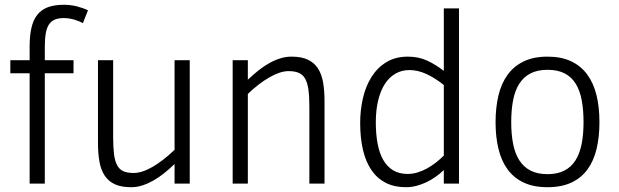

<svg xmlns="http://www.w3.org/2000/svg" viewBox="-20 -762 2571 797"><path d="M324.2 -666Q317.4 -669.9 307.9 -673.8Q298.3 -677.7 287.8 -680.7Q277.3 -683.6 266.4 -685.3Q255.4 -687 245.1 -687Q222.7 -687 207.5 -680.7Q192.4 -674.3 183.1 -660.2Q173.8 -646 169.9 -623Q166 -600.1 166 -566.9V-512.2H285.2V-458H166V0H103V-458H22.9V-512.2H103V-568.8Q103 -613.3 110.4 -646Q117.7 -678.7 134.5 -700.2Q151.4 -721.7 178.5 -731.9Q205.6 -742.2 245.1 -742.2Q274.4 -742.2 301 -735.1Q327.6 -728 345.2 -719.2Z M704.6 0V-81.1Q683.1 -60.5 660.9 -42.7Q638.7 -24.9 616 -12.2Q593.3 0.5 570.6 7.8Q547.9 15.1 524.9 15.1Q483.4 15.1 456.8 2.9Q430.2 -9.3 414.6 -33Q398.9 -56.6 392.8 -91.1Q386.7 -125.5 386.7 -169.9V-512.2H449.7V-192.9Q449.7 -149.9 453.4 -121.3Q457 -92.8 466.6 -75.4Q476.1 -58.1 492.7 -51Q509.3 -43.9 534.7 -43.9Q569.3 -43.9 613.3 -69.3Q657.2 -94.7 704.6 -140.1V-512.2H767.6V0Z M1264.2 0V-317.9Q1264.2 -360.8 1260.3 -389.6Q1256.3 -418.5 1246.6 -435.5Q1236.8 -452.6 1220 -459.7Q1203.1 -466.8 1177.7 -466.8Q1144 -466.8 1099.6 -441.7Q1055.2 -416.5 1008.8 -372.1V0H945.8V-512.2H1008.8V-431.2Q1030.8 -452.1 1053 -469.7Q1075.2 -487.3 1097.9 -500Q1120.6 -512.7 1143.6 -519.8Q1166.5 -526.9 1189.9 -526.9Q1231 -526.9 1257.3 -514.6Q1283.7 -502.4 1299.3 -478.8Q1314.9 -455.1 1321 -420.7Q1327.1 -386.2 1327.1 -341.8V0Z M1822.3 0V-56.2Q1806.6 -41 1788.3 -28.1Q1770 -15.1 1750 -5.6Q1730 3.9 1708.5 9.5Q1687 15.1 1665 15.1Q1617.2 15.1 1581.5 -2.9Q1545.9 -21 1522.2 -55.4Q1498.5 -89.8 1486.8 -139.4Q1475.1 -189 1475.1 -252Q1475.1 -305.2 1486.6 -354.7Q1498 -404.3 1522.2 -442.6Q1546.4 -481 1583.7 -503.9Q1621.1 -526.9 1673.3 -526.9Q1717.3 -526.9 1752.9 -510.5Q1788.6 -494.1 1822.3 -467.8V-727.1H1885.3V0ZM1822.3 -409.2Q1785.6 -438.5 1750 -454.8Q1714.4 -471.2 1679.2 -471.2Q1647.5 -471.2 1621.6 -456.3Q1595.7 -441.4 1577.6 -413.6Q1559.6 -385.7 1549.8 -345.5Q1540 -305.2 1540 -253.9Q1540 -205.6 1547.4 -166Q1554.7 -126.5 1570.6 -98.6Q1586.4 -70.8 1611.3 -55.4Q1636.2 -40 1671.9 -40Q1692.9 -40 1713.1 -46.1Q1733.4 -52.2 1752.4 -62.7Q1771.5 -73.2 1789.1 -86.9Q1806.6 -100.6 1822.3 -116.2Z M2468.3 -254.9Q2468.3 -193.8 2456.5 -144.3Q2444.8 -94.7 2418.9 -59.1Q2393.1 -23.4 2352.1 -4.2Q2311 15.1 2252.9 15.1Q2194.8 15.1 2153.8 -4.2Q2112.8 -23.4 2086.9 -59.1Q2061 -94.7 2049.1 -144.3Q2037.1 -193.8 2037.1 -254.9Q2037.1 -314.5 2048.8 -364.5Q2060.5 -414.6 2086.4 -450.7Q2112.3 -486.8 2153.3 -506.8Q2194.3 -526.9 2252.9 -526.9Q2310.1 -526.9 2350.8 -507.6Q2391.6 -488.3 2417.7 -452.6Q2443.8 -417 2456.1 -366.9Q2468.3 -316.9 2468.3 -254.9ZM2402.3 -254.9Q2402.3 -306.6 2394.5 -347.2Q2386.7 -387.7 2369.1 -415.5Q2351.6 -443.4 2323 -457.8Q2294.4 -472.2 2252.9 -472.2Q2210.9 -472.2 2182.1 -457.3Q2153.3 -442.4 2135.5 -414.3Q2117.7 -386.2 2109.9 -345.9Q2102.1 -305.7 2102.1 -254.9Q2102.1 -204.1 2110.1 -164.1Q2118.2 -124 2136 -96.2Q2153.8 -68.4 2182.6 -53.7Q2211.4 -39.1 2252.9 -39.1Q2293.5 -39.1 2322 -53.5Q2350.6 -67.9 2368.4 -95.7Q2386.2 -123.5 2394.3 -163.6Q2402.3 -203.6 2402.3 -254.9Z"/></svg>

Font: Clear Sans Light
Style: Regular
Weight: 300
Foundry: Intel Corporation
Version: Version 1.00